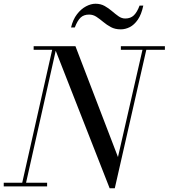

<svg xmlns="http://www.w3.org/2000/svg" viewBox="-55 -997 902 1027"><path d="M531.5 10 233.5 -750H348.5L576 -157L711.5 -750H732L559 10ZM-35 0V-19.5H197V0ZM59.5 0 224 -730.5H125V-750H248.5L80 0ZM591.5 -730.5V-750H827V-730.5ZM591 -840Q560.5 -840 538.2 -852Q516 -864 497.5 -879.5Q479 -895 461 -907Q443 -919 421.5 -919Q393 -919 376 -902.8Q359 -886.5 345 -850H325Q335 -892.5 356.8 -920.8Q378.5 -949 405 -963Q431.5 -977 456 -977Q483.5 -977 504.8 -965Q526 -953 544 -937.5Q562 -922 579 -910Q596 -898 615 -898Q643.5 -898 661 -915Q678.5 -932 691.5 -967H711.5Q701.5 -919.5 682.2 -891.8Q663 -864 639.2 -852Q615.5 -840 591 -840Z"/></svg>

Font: Bodoni Moda 11pt
Style: Italic
Weight: 400
Italic angle: -13°
Version: Version 2.004